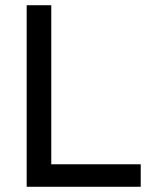

<svg xmlns="http://www.w3.org/2000/svg" viewBox="-20 -714 592 734"><path d="M82 0H518V-86H176V-694H82Z"/></svg>

Font: Outfit
Style: Regular
Weight: 400
Designer: Rodrigo Fuenzalida
Foundry: fragTYPE
Version: Version 1.100;gftools[0.9.27]